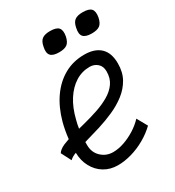

<svg xmlns="http://www.w3.org/2000/svg" viewBox="-202 -967 1005 1100"><g transform="rotate(-30 300.0 -416.5)"><path d="M477 -165 515 -97Q481 -64 436.5 -38.5Q392 -13 344.5 0.5Q297 14 254 14Q203 14 163.5 -10Q124 -34 102 -76Q80 -116 79 -169Q50 -158 37 -144L3 -210Q15 -229 46 -243Q63 -250 83 -257Q89 -312 102 -361Q125 -445 167.5 -505.5Q210 -566 269 -599Q328 -632 401 -632Q470 -632 507 -597Q544 -562 544 -492Q544 -434 520 -391.5Q496 -349 456 -318Q416 -287 366.5 -265Q317 -243 265.5 -227Q214 -211 167 -198Q162 -196 157 -195Q157 -185 157 -175Q157 -126 189.5 -95.5Q222 -65 267 -65Q302 -65 340 -78Q378 -91 414 -113.5Q450 -136 477 -165ZM164 -279Q185 -284 207 -290Q254 -302 300 -317.5Q346 -333 383.5 -355Q421 -377 443 -408.5Q465 -440 465 -485Q465 -519 444 -537.5Q423 -556 393 -556Q342 -556 299 -529Q256 -502 224 -452Q192 -402 175 -332Q168 -307 164 -279ZM501 -715Q460 -715 445 -732.5Q430 -750 439 -789Q445 -821 462.5 -834Q480 -847 515 -847Q557 -847 571.5 -830Q586 -813 579 -775Q572 -741 554.5 -728Q537 -715 501 -715ZM285 -715Q244 -715 229 -732.5Q214 -750 223 -789Q229 -821 246.5 -834Q264 -847 299 -847Q341 -847 355.5 -830Q370 -813 363 -775Q356 -741 338.5 -728Q321 -715 285 -715Z"/></g></svg>

Font: Victor Mono Thin Medium
Style: Italic
Weight: 500
Italic angle: -12°
Monospace: yes
Version: Version 1.561;gftools[0.9.30]